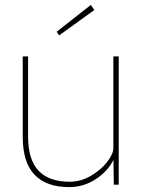

<svg xmlns="http://www.w3.org/2000/svg" viewBox="-20 -756 578 786"><path d="M73 -197V-525H95V-197Q95 -102 138 -57Q181 -12 265 -12Q310 -12 351.5 -36Q393 -60 418.5 -93Q444 -126 444 -149V-525H466V0H446L444 -121L453 -123Q435 -68 381.5 -29Q328 10 263 10Q170 10 121.5 -40.5Q73 -91 73 -197ZM212 -626 352 -736 366 -715 222 -611Z"/></svg>

Font: Easer Grotesk Variable
Style: Regular
Weight: 400
Designer: Boardeaser, Bonnie Shaver-Troup, Thomas Jockin
Foundry: Lexend
Version: Version 1.001;Glyphs 3.1.2 (3151)